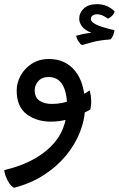

<svg xmlns="http://www.w3.org/2000/svg" viewBox="-40 -551 566 916"><path d="M26.9 344.7Q14.6 338.4 4.2 323Q-6.3 307.6 -12.7 290Q-19 272.5 -19.5 260.3Q117.2 229 198.5 152.1Q279.8 75.2 279.8 -45.4Q279.8 -110.8 257.8 -147.2Q235.8 -183.6 191.9 -183.6Q159.7 -183.6 142.6 -163.8Q125.5 -144 125.5 -120.6Q125.5 -85.4 148.9 -70.3Q172.4 -55.2 207 -55.2Q258.3 -55.2 301.8 -73.7Q345.2 -92.3 388.2 -119.6Q394 -96.7 395 -73.7Q396 -50.8 390.6 -27.8Q372.6 -18.6 344.2 -4.9Q315.9 8.8 280 19Q244.1 29.3 202.6 29.3Q134.3 29.3 86.9 -6.3Q39.6 -42 39.6 -119.6Q39.6 -155.3 58.1 -189.7Q76.7 -224.1 111.3 -246.8Q146 -269.5 193.8 -269.5Q272.5 -269.5 319.1 -211.7Q365.7 -153.8 365.7 -43.5Q365.7 17.1 342 77.9Q318.4 138.7 274.2 191.9Q230 245.1 167.2 285.2Q104.5 325.2 26.9 344.7ZM351.1 -335.9Q341.8 -341.3 333.5 -354.7Q325.2 -368.2 323.2 -380.4Q337.9 -384.8 353.8 -388.2Q369.6 -391.6 396 -394.5Q364.7 -407.2 351.3 -425Q337.9 -442.9 337.9 -461.4Q337.9 -489.7 359.9 -510.5Q381.8 -531.2 422.9 -531.2Q471.2 -531.2 506.8 -497.1Q503.4 -483.9 494.1 -475.1Q484.9 -466.3 475.1 -461.9Q461.4 -471.7 449 -477.3Q436.5 -482.9 422.4 -482.9Q411.1 -482.9 402.3 -477.3Q393.6 -471.7 393.6 -460Q393.6 -446.8 417.2 -434.6Q440.9 -422.4 505.9 -406.7Q505.9 -397.5 500.2 -383.5Q494.6 -369.6 486.3 -362.8Q436 -359.4 399.2 -349.6Q362.3 -339.8 351.1 -335.9Z"/></svg>

Font: Harmattan
Style: Bold
Weight: 700
Designer: George W. Nuss III and SIL International
Foundry: SIL International
Version: Version 4.000